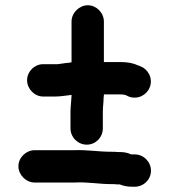

<svg xmlns="http://www.w3.org/2000/svg" viewBox="-20 -670 643 730"><path d="M492 40H484C463 40 450 37 435 31H424C417 30 410 30 402 30C356 30 310 21 264 24H112C79 24 50 -5 50 -38C50 -71 79 -99 112 -99H261C310 -101 354 -93 402 -93C412 -93 421 -93 428 -92C449 -92 460 -91 476 -84C478 -83 480 -83 482 -83H492C526 -83 554 -55 554 -21C554 13 526 40 492 40ZM375 -588V-434H439C467 -434 486 -430 506 -421L516 -417C540 -408 564 -374 549 -337C539 -312 507 -289 469 -303L459 -308C453 -310 448 -311 439 -311H375C375 -307 375 -303 374 -300C374 -281 371 -264 371 -245V-182C371 -148 344 -120 310 -120C276 -120 248 -148 248 -182V-246C248 -256 249 -267 250 -278L252 -306V-309H251C230 -307 213 -303 189 -303H144C111 -303 83 -332 83 -365C83 -398 111 -426 144 -426H199C212 -427 223 -430 238 -431L252 -433V-588C252 -621 281 -650 314 -650C347 -650 375 -621 375 -588Z"/></svg>

Font: Blanket
Style: Reversed
Weight: 700
Foundry: Cannot Into Space Fonts
Version: Version 0.9